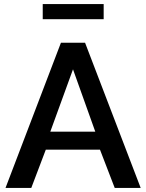

<svg xmlns="http://www.w3.org/2000/svg" viewBox="-20 -919 714 939"><path d="M278 -710H396L668 0H541L469 -187H204L133 0H7ZM446 -275 337 -580 226 -275ZM189 -825V-899H487V-825Z"/></svg>

Font: Rising Sun SemiBold
Style: Regular
Weight: 600
Designer: Matt McInerney, Pablo Impallari, Rodrigo Fuenzalida (Raleway font), Stephen Hutchings (Greek), Cristiano Sobral (main ch
Foundry: The Rising Sun Project Authors
Version: Version 4.327; ttfautohint (v1.8.4.7-5d5b-dirty)